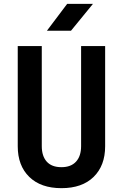

<svg xmlns="http://www.w3.org/2000/svg" viewBox="-20 -970 640 1000"><path d="M300 10Q192.7 10 132.6 -48.5Q72.4 -107.1 72.4 -208.2V-730H197.6V-208.8Q197.6 -157 223.5 -128.1Q249.5 -99.3 300 -99.3Q349.5 -99.3 376 -128.1Q402.4 -157 402.4 -208.8V-730H527.6V-208.2Q527.6 -107.3 467.6 -48.6Q407.7 10 300 10ZM224.4 -810 329.9 -950H464.3L349.8 -810Z"/></svg>

Font: Atlassian Mono
Style: Regular
Weight: 400
Monospace: yes
Designer: Philipp Nurullin, Konstantin Bulenkov
Foundry: Modifications by Atlassian Pty Ltd, manufactured by JetBrains
Version: Version 2.304